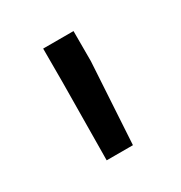

<svg xmlns="http://www.w3.org/2000/svg" viewBox="-72 -805 317 337"><g transform="rotate(-30 86.5 -637.0)"><path d="M117.7 -750V-689L107.9 -524.4H54.7L56.2 -682.6V-750Z"/></g></svg>

Font: Vazirmatn RD FD Light
Style: Regular
Weight: 300
Designer: Saber Rastikerdar
Foundry: Saber Rastikerdar
Version: Version 33.003